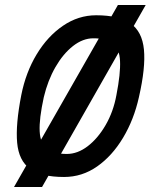

<svg xmlns="http://www.w3.org/2000/svg" viewBox="-20 -693 640 767"><path d="M148 54H36L451 -673H562ZM236 14Q145 14 100 -18.5Q55 -51 48.5 -123Q42 -195 65 -313Q83 -404 126.5 -476Q170 -548 231.5 -590Q293 -632 364 -632Q455 -632 501.5 -599.5Q548 -567 555 -495Q562 -423 535 -305Q515 -215 471.5 -142.5Q428 -70 368 -28Q308 14 236 14ZM247 -78Q290 -78 330.5 -109Q371 -140 402 -193.5Q433 -247 445 -313Q462 -400 459.5 -449.5Q457 -499 431.5 -519.5Q406 -540 353 -540Q311 -540 271.5 -509Q232 -478 201.5 -425Q171 -372 155 -305Q136 -218 138.5 -168.5Q141 -119 167.5 -98.5Q194 -78 247 -78Z"/></svg>

Font: Victor Mono Thin
Style: Italic
Weight: 100
Italic angle: -12°
Monospace: yes
Designer: Rune Bjørnerås
Version: Version 1.561;gftools[0.9.30]